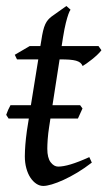

<svg xmlns="http://www.w3.org/2000/svg" viewBox="-20 -594 355 634"><path d="M283.2 -57.1Q259.3 -38.6 235.4 -24.2Q211.4 -9.8 189.9 0Q168.5 9.8 151.1 14.9Q133.8 20 123 20Q110.8 20 99.9 12.7Q88.9 5.4 80.3 -7.6Q71.8 -20.5 66.9 -38.6Q62 -56.6 62 -78.1Q62 -87.4 62.5 -96.7Q63 -106 63.7 -116Q64.5 -126 65.7 -137.2Q66.9 -148.4 68.8 -162.1L75.2 -202.6H8.3L0.5 -214.8Q2.9 -222.2 6.8 -231Q10.7 -239.7 14.6 -246.6H82L106.4 -397.9H36.1L28.8 -413.1L78.1 -441.9H113.3L116.2 -459Q119.1 -479 122.3 -492.2Q125.5 -505.4 129.6 -514.2Q133.8 -522.9 138.7 -528.6Q143.6 -534.2 149.9 -539.1L199.2 -574.2L212.9 -562Q209.5 -557.6 205.6 -546.4Q202.1 -536.6 197.5 -518.6Q192.9 -500.5 188 -470.2L183.6 -441.9H305.2L314.9 -428.2Q310.1 -421.4 301.5 -413.3Q293 -405.3 283.7 -397.9Q274.4 -390.6 265.9 -384.5Q257.3 -378.4 252.9 -376Q250 -382.8 244.9 -387Q239.7 -391.1 231 -393.6Q222.2 -396 209.2 -397Q196.3 -397.9 178.2 -397.9H176.8L153.3 -246.6H244.6L252.4 -235.8L237.3 -202.6H146.5L142.1 -173.8Q140.6 -164.6 139.4 -154.1Q138.2 -143.6 137.5 -134Q136.7 -124.5 136.5 -116.2Q136.2 -107.9 136.2 -103Q136.2 -72.8 147.2 -58.3Q158.2 -43.9 171.9 -43.9Q189 -43.9 213.6 -51.3Q238.3 -58.6 274.9 -75.2Z"/></svg>

Font: Gentium Plus Eur
Style: Italic
Weight: 400
Italic angle: -8°
Designer: J. Victor Gaultney, Annie Olsen, Iska Routamaa, Becca Hirsbrunner
Foundry: SIL International
Version: Version 5.000